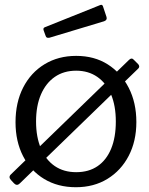

<svg xmlns="http://www.w3.org/2000/svg" viewBox="-20 -774 623 804"><path d="M63 -6Q57 0 51 0Q45 0 39 -6L26 -20Q14 -33 26 -44L520 -523Q531 -534 540 -524L559 -505Q567 -495 559 -487ZM298 10Q222 10 165 -24.5Q108 -59 76.5 -120.5Q45 -182 45 -262Q45 -345 77 -407.5Q109 -470 166.5 -505Q224 -540 299 -540Q375 -540 431 -504.5Q487 -469 519 -406.5Q551 -344 551 -263Q551 -183 519 -121.5Q487 -60 430 -25Q373 10 298 10ZM299 -53Q352 -53 389 -78.5Q426 -104 445.5 -151.5Q465 -199 465 -265Q465 -331 445 -378.5Q425 -426 387.5 -452Q350 -478 299 -478Q247 -478 209.5 -452Q172 -426 151.5 -378.5Q131 -331 131 -265Q131 -200 151.5 -152Q172 -104 209.5 -78.5Q247 -53 299 -53ZM411 -748 426 -703Q430 -690 416 -685L187 -616Q180 -615 176.5 -616.5Q173 -618 171 -624L163 -646Q159 -657 168 -660L400 -753Q408 -756 411 -748Z"/></svg>

Font: Libre Franklin Thin
Style: Regular
Weight: 400
Version: Version 3.000